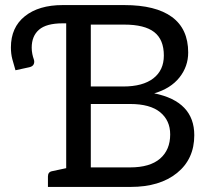

<svg xmlns="http://www.w3.org/2000/svg" viewBox="-20 -737 816 757"><path d="M169 0V-41Q169 -59 185 -62L241 -74V-645H227Q163 -645 134 -620Q105 -595 105 -549Q105 -536 107.5 -524Q110 -512 113 -504Q117 -493 113 -484Q109 -475 96 -472L41 -460Q34 -483 28.5 -504Q23 -525 23 -550Q23 -629 78 -673Q133 -717 227 -717H470Q594 -717 658 -670Q722 -623 722 -530Q722 -475 687.5 -431.5Q653 -388 588 -369Q746 -337 746 -204Q746 -110 678 -55Q610 0 495 0ZM338 -396H466Q543 -396 584.5 -428Q626 -460 626 -518Q626 -581 588 -610.5Q550 -640 470 -640H338ZM338 -77H493Q571 -77 611 -111.5Q651 -146 651 -207Q651 -262 611.5 -294.5Q572 -327 493 -327H338Z"/></svg>

Font: Aleo
Style: Regular
Weight: 400
Designer: Alessio Laiso
Foundry: Alessio Laiso
Version: Version 2.001; ttfautohint (v1.8.4.7-5d5b);gftools[0.9.29]